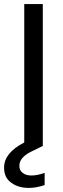

<svg xmlns="http://www.w3.org/2000/svg" viewBox="-42 -717 308 942"><path d="M112 144C112 144 112 144 112 144C94 144 80 140 69 131C58 123 53 111 53 96C53 96 53 96 53 96C53 69 73 45 113 26C113 26 166 0 166 0C166 0 168 0 168 0C168 0 168 -697 168 -697C168 -697 77 -697 77 -697C77 -697 77 -18 77 -18C77 -18 77 -18 77 -18C11 16 -22 57 -22 105C-22 105 -22 105 -22 105C-22 139 -10 164 14 180C37 197 66 205 100 205C100 205 100 205 100 205C125 205 150 200 177 191C177 191 177 131 177 131C177 131 177 131 177 131C152 140 131 144 112 144Z"/></svg>

Font: Girnar Poppins
Style: Regular
Weight: 500
Designer: Ninad Kale (Devanagari), Jonny Pinhorn (Latin)
Foundry: Indian Type Foundry
Version: ""